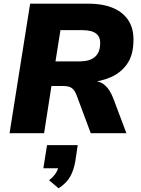

<svg xmlns="http://www.w3.org/2000/svg" viewBox="-20 -725 769 1045"><path d="M32 0 144 -705H460Q543 -705 599 -680Q655 -655 682.5 -608Q710 -561 706 -494Q704 -423 671.5 -376.5Q639 -330 584.5 -305.5Q530 -281 462 -277V-286L489 -285Q528 -283 553.5 -259Q579 -235 596 -191L668 0H474L396 -209Q389 -227 379.5 -237.5Q370 -248 357 -252.5Q344 -257 324 -257H260L220 0ZM282 -391H415Q467 -391 495 -414Q523 -437 525 -482Q528 -522 504 -541.5Q480 -561 427 -561H309ZM299 300 247 256Q273 236 285.5 214.5Q298 193 301 171L333 191H216L236 65H403L390 152Q382 199 363 234.5Q344 270 299 300Z"/></svg>

Font: Nunito Sans 10pt Black
Style: Italic
Weight: 900
Italic angle: -9°
Designer: Vernon Adams
Foundry: Vernon Adams
Version: Version 3.101;gftools[0.9.27]